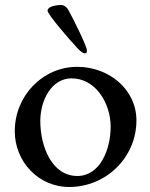

<svg xmlns="http://www.w3.org/2000/svg" viewBox="-20 -737 600 767"><path d="M288 -546C296 -537 310 -524 318 -524C327 -524 327 -528 327 -537C327 -552 271 -666 252 -699C246 -709 235 -717 225 -717C200 -717 170 -710 170 -694C170 -680 257 -579 288 -546ZM141 -254C141 -335 185 -424 266 -424C361 -424 422 -326 422 -231C422 -140 380 -34 289 -34C187 -34 141 -152 141 -254ZM289 -470C149 -470 39 -353 39 -213C39 -91 134 10 256 10C404 10 525 -108 525 -256C525 -381 414 -470 289 -470Z"/></svg>

Font: EB Garamond SC 08
Style: Regular
Weight: 400
Version: Version 0.016